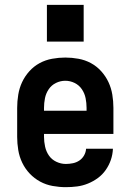

<svg xmlns="http://www.w3.org/2000/svg" viewBox="-20 -766 540 794"><path d="M252 8Q225 8 197.5 3Q170 -2 146 -15Q122 -28 103 -48Q84 -68 72 -93Q60 -118 55.5 -145.5Q51 -173 51 -200V-320Q51 -347 55.5 -374.5Q60 -402 71.5 -426.5Q83 -451 101.5 -471.5Q120 -492 144 -505Q168 -518 195.5 -523Q223 -528 250 -528Q277 -528 304.5 -523Q332 -518 356 -505Q380 -492 398.5 -471.5Q417 -451 428.5 -426.5Q440 -402 444.5 -374.5Q449 -347 449 -320V-212H162V-200Q162 -180 166.5 -159.5Q171 -139 182.5 -122.5Q194 -106 213 -97Q232 -88 252 -88Q267 -88 281.5 -91Q296 -94 308 -102Q320 -110 327.5 -123Q335 -136 336 -151H447Q446 -127 438.5 -105Q431 -83 417.5 -63.5Q404 -44 385 -30Q366 -16 344 -7Q322 2 299 5Q276 8 252 8ZM162 -308H338V-320Q338 -340 334 -360Q330 -380 318.5 -397Q307 -414 288.5 -423Q270 -432 250 -432Q230 -432 211.5 -423Q193 -414 181.5 -397Q170 -380 166 -360Q162 -340 162 -320ZM326 -594H174V-746H326Z"/></svg>

Font: Iosevka SS04
Style: Bold
Weight: 700
Monospace: yes
Designer: Belleve Invis
Foundry: Belleve Invis
Version: Version 19.0.0; ttfautohint (v1.8.4)